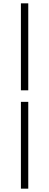

<svg xmlns="http://www.w3.org/2000/svg" viewBox="-20 -851 294 1148"><path d="M105 -311V-831H149V-311ZM105 277V-242H149V277Z"/></svg>

Font: Noto Sans SC Thin Light
Style: Regular
Weight: 300
Version: Version 2.004-H2;hotconv 1.0.118;makeotfexe 2.5.65603